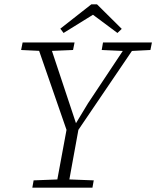

<svg xmlns="http://www.w3.org/2000/svg" viewBox="-20 -871 725 891"><path d="M78 -639 85 -674H326L319 -639L201 -634H183ZM130 0 136 -34 266 -39H284L415 -34L409 0ZM294 -253 148 -674H208L334 -295H330L388 -391L576 -674H619L334 -254ZM239 0 294 -297H349Q340 -247 331 -198Q322 -149 313 -99.5Q304 -50 295 0ZM452 -639 458 -674H685L678 -639L582 -634H562ZM430 -851 545 -737 525 -718 396 -814H430L275 -718L260 -738L404 -851Z"/></svg>

Font: Source Serif 4 Light
Style: Italic
Weight: 300
Italic angle: -12°
Designer: Frank Grießhammer
Foundry: Adobe Systems Incorporated
Version: Version 4.004;hotconv 1.0.116;makeotfexe 2.5.65601